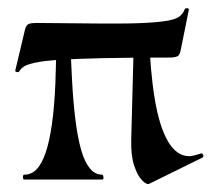

<svg xmlns="http://www.w3.org/2000/svg" viewBox="-20 -446 530 477"><path d="M439 -423Q440 -426 445 -425.5Q450 -425 449 -421L429 -322Q427 -309 420.5 -306Q414 -303 401 -303Q301 -303 235 -301.5Q169 -300 129 -297.5Q89 -295 68.5 -290.5Q48 -286 40 -281Q32 -276 28 -269Q27 -266 22 -267Q17 -268 18 -271L42 -372Q45 -384 51.5 -386.5Q58 -389 70 -389Q169 -388 234 -387.5Q299 -387 338.5 -389Q378 -391 398.5 -395Q419 -399 427 -406Q435 -413 439 -423ZM331 -372Q335 -374 342.5 -370.5Q350 -367 350 -365Q353 -269 364.5 -200Q376 -131 397.5 -94.5Q419 -58 450 -58Q456 -58 463 -60Q470 -62 477 -64Q482 -67 484.5 -61.5Q487 -56 482 -54L350 11Q344 13 333 2Q322 -9 313.5 -34Q305 -59 306 -99L313 -364ZM120 -368 154 -366Q156 -301 159 -246Q162 -191 167.5 -147.5Q173 -104 181.5 -74Q190 -44 203 -28Q216 -12 234 -12Q236 -12 237 -6Q238 0 234 0Q203 0 165 0Q127 0 93.5 0Q60 0 40 0Q37 0 37 -6Q37 -12 40 -12Q58 -12 71 -25.5Q84 -39 93.5 -67Q103 -95 109 -137.5Q115 -180 117.5 -237.5Q120 -295 120 -368Z"/></svg>

Font: Cormorant Infant Light
Style: Regular
Weight: 300
Designer: Christian Thalmann (Catharsis Fonts)
Foundry: Catharsis Fonts
Version: Version 4.001